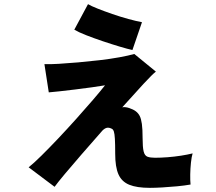

<svg xmlns="http://www.w3.org/2000/svg" viewBox="-20 -849 1040 925"><path d="M702 56Q639 56 602.5 41Q566 26 550.5 -9.5Q535 -45 535 -108Q535 -155 533.5 -180Q532 -205 528.5 -215.5Q525 -226 518 -229Q502 -237 490.5 -232Q479 -227 470 -216Q418 -157 372 -104Q326 -51 292.5 -11Q259 29 243 51L118 -43Q142 -62 179.5 -99Q217 -136 260.5 -182Q304 -228 347.5 -276.5Q391 -325 427.5 -367.5Q464 -410 486 -438Q462 -434 423.5 -428.5Q385 -423 343 -418Q301 -413 266 -409Q231 -405 215 -404L194 -540Q220 -539 263 -541.5Q306 -544 357 -548.5Q408 -553 459.5 -559Q511 -565 555 -573Q599 -581 627 -589L731 -504Q715 -492 671 -444.5Q627 -397 569 -332Q583 -335 602.5 -328.5Q622 -322 634 -313Q646 -304 653 -290.5Q660 -277 663.5 -252Q667 -227 667 -184Q667 -140 672 -119.5Q677 -99 690.5 -94Q704 -89 727 -89Q754 -89 787 -91.5Q820 -94 852 -99Q884 -104 908 -110Q903 -94 900 -66Q897 -38 896.5 -9Q896 20 898 40Q870 45 833.5 48.5Q797 52 762 54Q727 56 702 56ZM618 -608Q595 -613 556.5 -624.5Q518 -636 475 -650.5Q432 -665 395 -679.5Q358 -694 338 -706L404 -829Q419 -820 450.5 -807.5Q482 -795 521 -781.5Q560 -768 598.5 -757.5Q637 -747 664 -742Z"/></svg>

Font: Zen Kaku Gothic New Black
Style: Regular
Weight: 900
Designer: Yoshimichi Ohira
Foundry: Positype
Version: Version 1.001